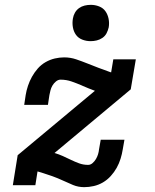

<svg xmlns="http://www.w3.org/2000/svg" viewBox="-20 -765 640 793"><path d="M328 8Q303 8 281.5 -1Q260 -10 239.5 -19.5Q219 -29 197 -37Q175 -45 152 -52L135 -57L126 0H33L53 -124L372 -390Q359 -395 346 -400Q333 -405 320 -411L318 -412Q297 -421 275.5 -428.5Q254 -436 230 -436Q220 -436 211 -428.5Q202 -421 196.5 -411.5Q191 -402 188.5 -392Q186 -382 184 -372L178 -332H80L86 -372Q89 -391 95.5 -410.5Q102 -430 112 -448Q122 -466 136 -482Q150 -498 168.5 -508.5Q187 -519 206.5 -523.5Q226 -528 245 -528Q271 -528 294.5 -520Q318 -512 340.5 -503Q363 -494 386.5 -485Q410 -476 433 -468L439 -466L448 -520H541L520 -396L205 -133Q223 -128 239.5 -120.5Q256 -113 272.5 -105Q289 -97 306.5 -90.5Q324 -84 344 -84Q354 -84 362.5 -91.5Q371 -99 376.5 -108.5Q382 -118 385 -128Q388 -138 389 -148L396 -188H494L487 -148Q484 -129 478 -109.5Q472 -90 462 -72Q452 -54 437.5 -38Q423 -22 405 -11.5Q387 -1 367 3.5Q347 8 328 8ZM354 -595Q336 -595 319.5 -601.5Q303 -608 293.5 -621.5Q284 -635 281 -652.5Q278 -670 281 -688Q283 -701 289.5 -712.5Q296 -724 306.5 -731.5Q317 -739 329.5 -742Q342 -745 355 -745Q373 -745 389.5 -738.5Q406 -732 415.5 -718.5Q425 -705 428.5 -687.5Q432 -670 429 -652Q426 -639 420 -627.5Q414 -616 403 -608.5Q392 -601 379.5 -598Q367 -595 354 -595Z"/></svg>

Font: Iosevka Etoile Semibold
Style: Italic
Weight: 600
Italic angle: -9°
Designer: Belleve Invis
Foundry: Belleve Invis
Version: Version 22.1.2; ttfautohint (v1.8.4)